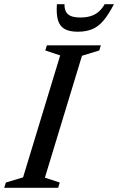

<svg xmlns="http://www.w3.org/2000/svg" viewBox="-41 -891 560 911"><path d="M244.5 -628 174 -651.5 181.5 -676H437.5L430 -651.5L348 -626.5L172 -48L242.5 -25L235 0H-21L-13 -25L68.5 -49.5ZM341 -808Q368.5 -808 389.8 -814.8Q411 -821.5 427.2 -835.5Q443.5 -849.5 455.5 -871H499.5Q473.5 -820.5 448.8 -792Q424 -763.5 395 -752Q366 -740.5 328 -740.5Q289 -740.5 266 -753.2Q243 -766 234.2 -794.8Q225.5 -823.5 229 -871H265Q264.5 -850 271.8 -835.8Q279 -821.5 295.8 -814.8Q312.5 -808 341 -808Z"/></svg>

Font: Newsreader 16pt 16pt Medium
Style: Italic
Weight: 500
Italic angle: -17°
Version: Version 1.003